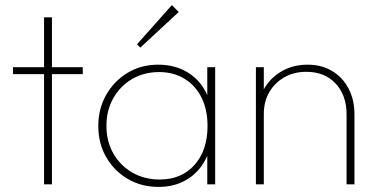

<svg xmlns="http://www.w3.org/2000/svg" viewBox="-20 -724 1482 754"><path d="M153 0V-656H184V0ZM31 -433V-460H305V-433Z M603 10Q535 10 481.5 -21.5Q428 -53 397 -107Q366 -161 366 -229Q366 -297 397 -351.5Q428 -406 481 -438Q534 -470 601 -470Q654 -470 696.5 -450.5Q739 -431 767.5 -395Q796 -359 807 -309V-152Q795 -102 766.5 -65.5Q738 -29 696.5 -9.5Q655 10 603 10ZM607 -19Q693 -19 744 -76.5Q795 -134 795 -229Q795 -293 771.5 -340.5Q748 -388 705 -414.5Q662 -441 605 -441Q545 -441 498.5 -413.5Q452 -386 425 -338.5Q398 -291 398 -230Q398 -169 425 -121.5Q452 -74 499.5 -46.5Q547 -19 607 -19ZM794 0V-123L803 -237L794 -348V-460H825V0ZM531 -537 518 -550 655 -704 682 -677Z M1341 0V-275Q1341 -350 1298 -396Q1255 -442 1183 -442Q1134 -442 1096.5 -420.5Q1059 -399 1037.5 -362Q1016 -325 1016 -276L995 -288Q995 -340 1020.5 -381Q1046 -422 1089.5 -446Q1133 -470 1188 -470Q1243 -470 1284.5 -445Q1326 -420 1349 -376Q1372 -332 1372 -275V0ZM985 0V-460H1016V0Z"/></svg>

Font: Marine Company Thin
Style: Regular
Weight: 100
Designer: Rodrigo Fuenzalida
Foundry: fragTYPE
Version: Version 1.000